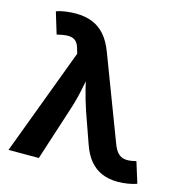

<svg xmlns="http://www.w3.org/2000/svg" viewBox="-110 -840 903 952"><g transform="rotate(15 341.5 -364.0)"><path d="M15.3 0 220.8 -548.4 215.6 -566.6Q208.9 -594.6 196.3 -607.6Q183.7 -620.5 163.4 -622.4Q143.1 -624.2 112.6 -617.3L97.7 -614.1L64.2 -724.5Q80.4 -731.1 108 -735.3Q135.5 -739.5 163.2 -739.5Q211 -739.5 248.1 -724.9Q285.3 -710.3 313.2 -678.6Q341.1 -646.9 360.3 -595.7L524.4 -164Q535.3 -135.7 549.8 -121.6Q564.2 -107.5 582.9 -104.6Q601.7 -101.7 624.5 -106.5L642.3 -110.3L675.8 -3Q659.8 3.3 633.1 8Q606.4 12.8 578.1 12.8Q533.6 12.8 497.8 -2Q462.1 -16.8 435.2 -48.5Q408.4 -80.3 391 -131.9L337.6 -283.4Q319.2 -337.5 306.2 -390.5Q293.3 -443.4 279.7 -502.8H313.8Q300.4 -444.3 289.9 -390.7Q279.5 -337.1 262.5 -283.4L170.8 0Z"/></g></svg>

Font: Adwaita Sans
Style: Regular
Weight: 400
Designer: Rasmus Andersson
Foundry: rsms
Version: Version 4.001;git-9221beed3